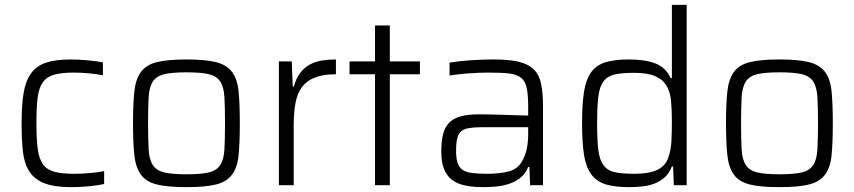

<svg xmlns="http://www.w3.org/2000/svg" viewBox="-20 -763 3520 791"><path d="M409 -5Q384 1 346 4.5Q308 8 274 8Q204 8 163 -8Q122 -24 101 -56.5Q80 -89 74.5 -138Q69 -187 69 -254Q69 -328 77 -378Q85 -428 107 -459.5Q129 -491 168.5 -504.5Q208 -518 270 -518Q303 -518 341.5 -514.5Q380 -511 404 -506V-453Q378 -458 344.5 -461Q311 -464 284 -464Q234 -464 203.5 -455.5Q173 -447 156.5 -424Q140 -401 135 -360.5Q130 -320 130 -256Q130 -190 135.5 -149Q141 -108 157.5 -85.5Q174 -63 205 -55Q236 -47 287 -47Q316 -47 350 -50Q384 -53 409 -58Z M748 8Q670 8 626 -3Q582 -14 560.5 -43.5Q539 -73 533.5 -124Q528 -175 528 -255Q528 -335 533.5 -386Q539 -437 560.5 -466.5Q582 -496 626 -507Q670 -518 748 -518Q826 -518 870 -507Q914 -496 936 -466.5Q958 -437 963 -386Q968 -335 968 -255Q968 -175 963 -124Q958 -73 936 -43.5Q914 -14 870 -3Q826 8 748 8ZM748 -45Q808 -45 840 -52.5Q872 -60 887 -82.5Q902 -105 904.5 -146.5Q907 -188 907 -255Q907 -322 904.5 -363.5Q902 -405 887 -427.5Q872 -450 840 -457.5Q808 -465 748 -465Q689 -465 657 -457.5Q625 -450 610 -427.5Q595 -405 592.5 -363.5Q590 -322 590 -255Q590 -188 592.5 -146.5Q595 -105 610 -82.5Q625 -60 657 -52.5Q689 -45 748 -45Z M1129 0V-510H1182L1186 -407H1191Q1200 -441 1216.5 -462.5Q1233 -484 1255.5 -496.5Q1278 -509 1305.5 -513.5Q1333 -518 1364 -518V-457Q1311 -457 1277 -443.5Q1243 -430 1223.5 -403.5Q1204 -377 1197 -337Q1190 -297 1190 -244V0Z M1525 0V-457H1420V-510H1525V-658H1586V-510H1710V-457H1586V0Z M1971 8Q1928 8 1895.5 1Q1863 -6 1841.5 -22.5Q1820 -39 1809 -67.5Q1798 -96 1798 -139Q1798 -181 1805.5 -210.5Q1813 -240 1831 -258Q1849 -276 1879 -284Q1909 -292 1954 -292Q1967 -292 1994.5 -291.5Q2022 -291 2053 -290Q2084 -289 2112.5 -288Q2141 -287 2156 -287V-322Q2156 -372 2150 -400.5Q2144 -429 2126 -443Q2108 -457 2076 -460.5Q2044 -464 1991 -464Q1974 -464 1951.5 -463Q1929 -462 1907 -460.5Q1885 -459 1865 -456.5Q1845 -454 1832 -452V-505Q1868 -511 1915 -514.5Q1962 -518 2013 -518Q2078 -518 2117.5 -508.5Q2157 -499 2179.5 -476.5Q2202 -454 2209.5 -417Q2217 -380 2217 -325V0H2164L2161 -75H2156Q2145 -47 2124 -30.5Q2103 -14 2077 -5.5Q2051 3 2023.5 5.5Q1996 8 1971 8ZM1989 -47Q2034 -47 2073 -56Q2112 -65 2131 -99Q2144 -122 2150 -149Q2156 -176 2156 -212V-239H1967Q1934 -239 1913 -235.5Q1892 -232 1880 -222Q1868 -212 1863.5 -193Q1859 -174 1859 -142Q1859 -112 1864.5 -93.5Q1870 -75 1884 -64.5Q1898 -54 1923.5 -50.5Q1949 -47 1989 -47Z M2572 8Q2513 8 2475.5 -3.5Q2438 -15 2416 -44.5Q2394 -74 2386 -125Q2378 -176 2378 -255Q2378 -334 2386 -385Q2394 -436 2415.5 -465.5Q2437 -495 2474.5 -506.5Q2512 -518 2571 -518Q2638 -518 2680.5 -501.5Q2723 -485 2743 -441H2748V-743H2809V0H2756L2753 -77H2748Q2737 -49 2718.5 -32.5Q2700 -16 2677 -7Q2654 2 2627 5Q2600 8 2572 8ZM2594 -47Q2652 -47 2686.5 -62.5Q2721 -78 2733 -113Q2744 -144 2746 -179Q2748 -214 2748 -265Q2748 -311 2744.5 -348Q2741 -385 2725.5 -410.5Q2710 -436 2678.5 -449.5Q2647 -463 2591 -463Q2542 -463 2512 -456Q2482 -449 2466 -427.5Q2450 -406 2445 -365Q2440 -324 2440 -255Q2440 -186 2445 -145Q2450 -104 2466.5 -82Q2483 -60 2513 -53.5Q2543 -47 2594 -47Z M3191 8Q3113 8 3069 -3Q3025 -14 3003.5 -43.5Q2982 -73 2976.5 -124Q2971 -175 2971 -255Q2971 -335 2976.5 -386Q2982 -437 3003.5 -466.5Q3025 -496 3069 -507Q3113 -518 3191 -518Q3269 -518 3313 -507Q3357 -496 3379 -466.5Q3401 -437 3406 -386Q3411 -335 3411 -255Q3411 -175 3406 -124Q3401 -73 3379 -43.5Q3357 -14 3313 -3Q3269 8 3191 8ZM3191 -45Q3251 -45 3283 -52.5Q3315 -60 3330 -82.5Q3345 -105 3347.5 -146.5Q3350 -188 3350 -255Q3350 -322 3347.5 -363.5Q3345 -405 3330 -427.5Q3315 -450 3283 -457.5Q3251 -465 3191 -465Q3132 -465 3100 -457.5Q3068 -450 3053 -427.5Q3038 -405 3035.5 -363.5Q3033 -322 3033 -255Q3033 -188 3035.5 -146.5Q3038 -105 3053 -82.5Q3068 -60 3100 -52.5Q3132 -45 3191 -45Z"/></svg>

Font: Azeri Sans Light
Style: Regular
Weight: 300
Designer: Hector Gatti & Omnibus-Type (original fonts) / Cristiano Sobral (main changes and remastering)
Version: Version 1.000; ttfautohint (v1.6)